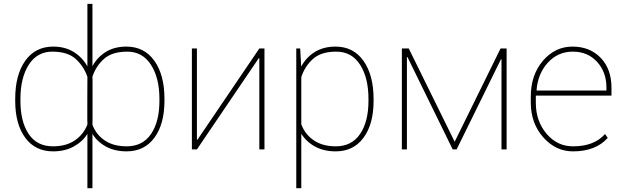

<svg xmlns="http://www.w3.org/2000/svg" viewBox="-20 -782 3260 1005"><path d="M86.9 -254.4Q86.9 -145 130.1 -80.6Q173.3 -16.1 257.3 -16.1Q326.2 -16.1 371.6 -47.1Q417 -78.1 437.5 -129.9V-146.5Q437 -146.5 437 -146.5V-255.9Q437 -365.2 437.5 -365.7V-379.9Q418 -436 375.7 -473.9Q333.5 -511.7 253.9 -511.7Q174.3 -511.7 130.6 -443.1Q86.9 -374.5 86.9 -264.6ZM814.5 -264.6Q814.5 -374.5 770 -443.1Q725.6 -511.7 646.5 -511.7Q567.4 -511.7 525.1 -474.4Q482.9 -437 463.9 -381.3V-372.6Q463.9 -363.8 464.4 -363.8V-148.4L463.9 -147.5V-128.4Q483.9 -76.7 529.1 -46.4Q574.2 -16.1 643.1 -16.1Q726.6 -16.1 770.5 -80.6Q814.5 -145 814.5 -254.4ZM59.6 -264.6Q59.6 -390.1 112.3 -464.1Q165 -538.1 258.8 -538.1Q319.8 -538.1 365 -510.5Q410.2 -482.9 437.5 -434.6V-761.7H463.9V-435.5Q489.7 -483.4 534.7 -510.7Q579.6 -538.1 641.6 -538.1Q734.9 -538.1 787.8 -464.1Q840.8 -390.1 840.8 -264.6V-254.4Q840.8 -132.3 788.1 -61Q735.4 10.3 642.6 10.3Q581.1 10.3 535.4 -14.4Q489.7 -39.1 463.9 -81.1V203.1H437.5V-81.1Q410.6 -39.1 364.7 -14.4Q318.8 10.3 257.8 10.3Q164.6 10.3 112.1 -61Q59.6 -132.3 59.6 -254.4Z M1364.3 -528.3V0H1337.4V-476.6L1334.5 -477.5L1010.7 0H984.4V-528.3H1010.7V-51.8L1013.7 -50.8L1337.4 -528.3Z M1908.7 -264.6Q1908.7 -375 1864.7 -443.4Q1820.8 -511.7 1740.2 -511.7Q1660.2 -511.7 1617.7 -473.1Q1575.2 -434.6 1557.1 -378.4V-131.3Q1576.7 -78.6 1622.6 -47.4Q1668.5 -16.1 1737.8 -16.1Q1820.8 -16.1 1864.7 -80.6Q1908.7 -145 1908.7 -254.4ZM1935.5 -254.4Q1935.5 -132.3 1882.8 -61Q1830.1 10.3 1737.3 10.3Q1675.3 10.3 1629.4 -14.6Q1583.5 -39.6 1557.1 -82V203.1H1530.8V-528.3H1551.3L1556.6 -433.6Q1583 -482.4 1628.4 -510.3Q1673.8 -538.1 1736.3 -538.1Q1829.6 -538.1 1882.3 -463.9Q1935.1 -389.6 1935.5 -264.6Z M2631.8 -528.3V0H2605V-471.2L2602.1 -471.7L2370.1 0H2349.6L2112.8 -483.4L2109.9 -482.9V0H2083.5V-528.3H2119.6L2359.9 -40L2600.1 -528.3Z M2847.7 -454.1Q2795.4 -396.5 2788.6 -311L2790 -308.1H3154.3V-324.2Q3154.3 -404.3 3105.5 -458Q3056.6 -511.7 2978.5 -511.7Q2900.4 -511.7 2847.7 -454.1ZM2758.3 -244.1V-275.4Q2758.3 -389.6 2821.8 -463.9Q2885.3 -538.1 2976.6 -538.1Q3067.4 -538.1 3124 -479.5Q3180.7 -420.9 3180.7 -322.3V-281.7H2784.7V-244.1Q2784.7 -148.4 2840.8 -82Q2897 -15.6 2980 -16.1Q3090.3 -16.1 3147 -80.6L3161.1 -60.1Q3097.7 10.3 2980 10.3Q2889.6 10.7 2824.2 -62.5Q2758.8 -135.7 2758.3 -244.1Z"/></svg>

Font: Roboto-Thin
Style: Regular
Weight: 250
Designer: Google
Version: Version 1.100141; 2013; ttfautohint (v0.94.14-c901) -l 8 -r 